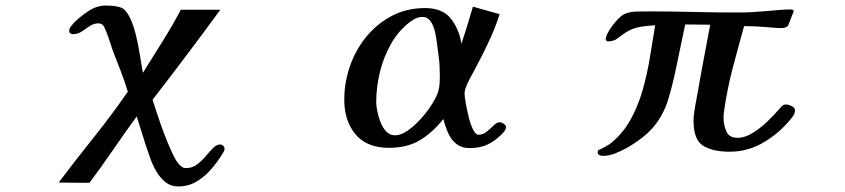

<svg xmlns="http://www.w3.org/2000/svg" viewBox="-20 -550 3040 691"><path d="M788 -15Q788 -11 787 -8Q786 -5 784 -2Q767 27 743 55.5Q719 84 689 102.5Q659 121 622 121Q595 121 575.5 105.5Q556 90 542.5 66.5Q529 43 520 17.5Q511 -8 504 -29Q496 -55 488 -80.5Q480 -106 472 -131Q429 -72 387.5 -11.5Q346 49 302 108L191 107Q253 25 317 -55Q381 -135 440 -220Q429 -257 415 -293Q401 -329 387 -365Q380 -385 372 -410Q364 -435 355 -453Q348 -466 335 -466Q317 -466 302.5 -456Q288 -446 274 -436.5Q260 -427 241 -427Q238 -427 233.5 -430Q229 -433 229 -437Q229 -447 234.5 -454Q240 -461 246 -468Q268 -490 298 -510Q328 -530 360 -530Q397 -530 416 -522.5Q435 -515 451 -479Q462 -454 470 -420Q478 -386 483.5 -351.5Q489 -317 494 -289H495Q530 -345 565 -401Q600 -457 631 -515H773Q713 -433 652 -352Q591 -271 529 -191Q535 -173 546 -139Q557 -105 571.5 -67Q586 -29 600.5 2Q615 33 627 44Q632 49 637 52Q642 55 649 55Q672 55 689 42Q706 29 720 12.5Q734 -4 746.5 -17Q759 -30 772 -30Q778 -30 783 -25.5Q788 -21 788 -15Z M1563 -272Q1563 -292 1562 -312.5Q1561 -333 1558 -352Q1556 -365 1553.5 -387.5Q1551 -410 1546 -433.5Q1541 -457 1530 -473Q1519 -489 1501 -489Q1488 -489 1478 -484.5Q1468 -480 1457 -472Q1415 -441 1387.5 -392.5Q1360 -344 1347 -289.5Q1334 -235 1334 -183Q1334 -169 1338 -149Q1342 -129 1350 -109Q1358 -89 1371 -76Q1384 -63 1402 -63Q1423 -63 1448 -80.5Q1473 -98 1496.5 -124.5Q1520 -151 1536.5 -178Q1553 -205 1558 -224Q1561 -236 1562 -248Q1563 -260 1563 -272ZM1801 -93Q1801 -88 1799.5 -85Q1798 -82 1795 -77Q1770 -48 1740 -32.5Q1710 -17 1671 -17Q1641 -17 1622 -32.5Q1603 -48 1592.5 -72Q1582 -96 1576 -121H1575Q1536 -72 1490.5 -45Q1445 -18 1380 -18Q1300 -18 1259.5 -66.5Q1219 -115 1219 -191Q1219 -253 1239.5 -312Q1260 -371 1298.5 -418Q1337 -465 1390.5 -493Q1444 -521 1510 -521Q1571 -521 1601 -485Q1631 -449 1641 -393Q1652 -426 1662 -459Q1672 -492 1682 -526L1778 -499Q1762 -448 1739 -400Q1728 -376 1716 -352.5Q1704 -329 1692 -306Q1682 -287 1672 -269Q1662 -251 1655 -231Q1652 -224 1652 -213Q1652 -204 1656 -180.5Q1660 -157 1666.5 -130Q1673 -103 1682.5 -84Q1692 -65 1702 -65Q1718 -65 1731.5 -76Q1745 -87 1756.5 -98.5Q1768 -110 1779 -110Q1785 -110 1793 -104.5Q1801 -99 1801 -93Z M2841 -153Q2841 -146 2838.5 -140Q2836 -134 2831 -128Q2791 -76 2732.5 -40Q2674 -4 2606 -4Q2545 -4 2510.5 -25.5Q2476 -47 2476 -115Q2476 -129 2478 -142Q2480 -155 2482 -168Q2495 -242 2508.5 -315Q2522 -388 2536 -461Q2514 -461 2491.5 -461.5Q2469 -462 2446 -462Q2438 -424 2430 -385.5Q2422 -347 2414 -309Q2400 -241 2384 -189.5Q2368 -138 2335 -97Q2302 -56 2238 -19Q2219 -8 2195.5 1.5Q2172 11 2149 11Q2143 11 2137 8Q2131 5 2131 -2Q2131 -7 2134 -10Q2144 -14 2155 -20Q2166 -26 2175 -32Q2220 -67 2248.5 -118Q2277 -169 2293.5 -228Q2310 -287 2319.5 -346.5Q2329 -406 2338 -459Q2312 -458 2285 -453.5Q2258 -449 2235 -435Q2219 -425 2204 -413Q2189 -401 2168 -401Q2166 -401 2163 -403Q2160 -405 2160 -408Q2160 -421 2173 -441.5Q2186 -462 2202.5 -479.5Q2219 -497 2231 -501Q2249 -508 2272.5 -508.5Q2296 -509 2315 -509Q2396 -509 2476.5 -507Q2557 -505 2638 -505Q2663 -505 2688 -506.5Q2713 -508 2738 -510Q2760 -512 2782.5 -514Q2805 -516 2827 -516Q2829 -516 2832.5 -515Q2836 -514 2836 -510V-508L2816 -457Q2807 -449 2793 -449Q2777 -449 2762 -450.5Q2747 -452 2731 -453Q2695 -456 2658 -456Q2637 -381 2617 -305Q2597 -229 2586 -151Q2585 -145 2584.5 -138.5Q2584 -132 2584 -126Q2584 -101 2594 -77.5Q2604 -54 2634 -54Q2661 -54 2689 -71.5Q2717 -89 2741.5 -112.5Q2766 -136 2782 -155Q2785 -159 2788 -162Q2791 -165 2794 -168Q2800 -174 2809 -174Q2817 -174 2829 -168.5Q2841 -163 2841 -153Z"/></svg>

Font: Kaisei Tokumin
Style: Bold
Weight: 700
Designer: Font-Kai, 金井和夫
Foundry: KAZUO KANAI
Version: Version 5.003